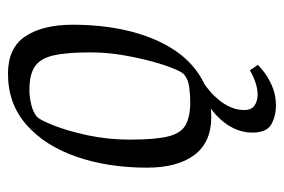

<svg xmlns="http://www.w3.org/2000/svg" viewBox="-138 -416 728 493"><g transform="rotate(-90 226.5 -169.0)"><path d="M173 9Q108 9 75.5 -34.5Q43 -78 43 -156Q43 -256 71 -337Q99 -418 153 -465.5Q207 -513 284 -513Q351 -513 380.5 -468Q410 -423 410 -347Q410 -270 394.5 -205Q379 -140 349 -92Q319 -44 274.5 -17.5Q230 9 173 9ZM212 -45Q229 -45 249 -47.5Q269 -50 281 -60Q287 -63 296.5 -85.5Q306 -108 315.5 -142.5Q325 -177 332 -218.5Q339 -260 339 -302Q339 -361 331.5 -395Q324 -429 303.5 -443.5Q283 -458 242 -458Q224 -458 204 -453Q184 -448 173 -438Q165 -430 151 -394.5Q137 -359 126 -307.5Q115 -256 115 -200Q115 -136 123 -102.5Q131 -69 152.5 -57Q174 -45 212 -45ZM203 175Q175 175 154 163Q133 151 133 114Q133 89 144.5 65.5Q156 42 178 21.5Q200 1 231 -13H265Q254 -7 241 4Q228 15 216.5 29Q205 43 198 59.5Q191 76 191 93Q191 112 202.5 120Q214 128 230 128Q246 128 263 122Q280 116 293 108L307 129Q305 131 291 142.5Q277 154 254 164.5Q231 175 203 175Z"/></g></svg>

Font: Faustina Light Light
Style: Italic
Weight: 300
Italic angle: -8°
Version: Version 1.200